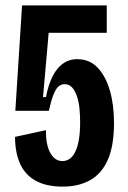

<svg xmlns="http://www.w3.org/2000/svg" viewBox="-20 -680 475 714"><path d="M213 14Q153 14 113.5 -7.5Q74 -29 55 -70.5Q36 -112 36 -171L151 -196Q150 -142 167 -111.5Q184 -81 212 -81Q244 -81 261 -118Q278 -155 278 -225Q278 -252 275.5 -277Q273 -302 266 -322.5Q259 -343 248 -355Q237 -367 220 -367Q210 -367 201 -361Q192 -355 185.5 -342.5Q179 -330 173 -311.5Q167 -293 162 -268H37L62 -660H377V-558H161L140 -319H151Q164 -388 193.5 -424Q223 -460 267 -460Q313 -460 343 -428.5Q373 -397 388.5 -343.5Q404 -290 404 -223Q404 -139 381.5 -87Q359 -35 316 -10.5Q273 14 213 14Z"/></svg>

Font: Bricolage Grotesque 36pt Condensed SemiBold
Style: Regular
Weight: 600
Width: 3
Designer: Mathieu Triay
Foundry: Atelier Triay
Version: Version 1.001;gftools[0.9.33.dev8+g029e19f]